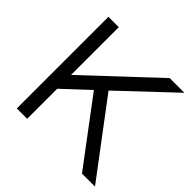

<svg xmlns="http://www.w3.org/2000/svg" viewBox="-168 -822 981 981"><g transform="rotate(45 323.0 -331.0)"><path d="M81 0V-662H156V-317L524 -662H630L348 -396L646 0H552L293 -345L156 -217V0Z"/></g></svg>

Font: Questrial
Style: Regular
Weight: 400
Designer: Joe Prince, Laura Meseguer
Foundry: Joe Prince, Laura Meseguer
Version: Version 2.000; ttfautohint (v1.8.3)